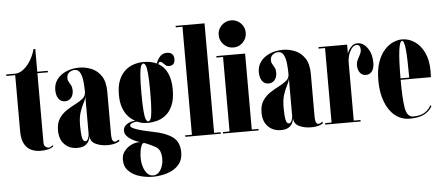

<svg xmlns="http://www.w3.org/2000/svg" viewBox="-60 -899 2986 1293"><g transform="rotate(-5 1433.0 -252.0)"><path d="M184.5 9Q155 9 126.2 -2.8Q97.5 -14.5 78.8 -46Q60 -77.5 60 -136.5V-513.5H0V-523.5H60Q88.5 -523.5 115.8 -544.2Q143 -565 164.8 -600Q186.5 -635 198 -677.5H210V-523.5H281V-513.5H210V-43.5Q210 -24 221.5 -15.8Q233 -7.5 241 -7.5Q249.5 -7.5 257.5 -12.5Q265.5 -17.5 269 -21L274.5 -14.5Q247.5 9 184.5 9Z M434.5 11Q382 11 348.2 -23Q314.5 -57 314.5 -118Q314.5 -167 335 -197.8Q355.5 -228.5 386 -248.5Q416.5 -268.5 446.8 -283.8Q477 -299 497.5 -316.2Q518 -333.5 518 -360Q518 -395.5 514.2 -431Q510.5 -466.5 498.5 -490Q486.5 -513.5 461.5 -513.5Q442 -513.5 425 -501Q408 -488.5 408 -462Q408 -448 415.2 -436.5Q422.5 -425 429.5 -411.5Q436.5 -398 436.5 -377.5Q436.5 -347 421 -328Q405.5 -309 378 -309Q351.5 -309 335.8 -331Q320 -353 320 -391Q320 -431.5 343 -462Q366 -492.5 405.8 -509.5Q445.5 -526.5 494.5 -526.5Q535.5 -526.5 575.5 -510.2Q615.5 -494 641.8 -455Q668 -416 668 -347.5V-58Q668 -9 690 -9Q697 -9 704.5 -13Q712 -17 715.5 -21L721 -12Q717 -5.5 695.5 2.2Q674 10 636.5 10Q593.5 10 558.5 -6.8Q523.5 -23.5 522.5 -61Q521.5 -47.5 513.8 -30.5Q506 -13.5 487.5 -1.2Q469 11 434.5 11ZM492.5 -29Q504 -29 511 -45.8Q518 -62.5 518 -76.5V-332Q516.5 -313.5 503.5 -289.2Q490.5 -265 478 -229Q465.5 -193 465.5 -137.5Q465.5 -86 471 -57.5Q476.5 -29 492.5 -29Z M927 249Q881 249 836.2 236Q791.5 223 762 193.8Q732.5 164.5 732.5 116Q732.5 83 752.2 58.2Q772 33.5 801 20.2Q830 7 858.5 9Q856 8.5 840.2 2.8Q824.5 -3 805.2 -13.5Q786 -24 771.5 -39.8Q757 -55.5 757 -76.5Q757 -97.5 771 -111Q785 -124.5 803.2 -130.8Q821.5 -137 833.5 -137Q837.5 -137 838.5 -136.5Q832 -140 816.5 -150.8Q801 -161.5 784.5 -182.2Q768 -203 756 -237Q744 -271 744 -321Q744 -380.5 760.5 -420Q777 -459.5 804 -483Q831 -506.5 863.2 -516.5Q895.5 -526.5 927 -526.5Q979.5 -526.5 1017.5 -508.5Q1025 -535 1043.5 -554.8Q1062 -574.5 1090.5 -574.5Q1112.5 -574.5 1125 -563Q1137.5 -551.5 1137.5 -529Q1137.5 -484.5 1097 -484.5Q1083.5 -484.5 1073.5 -493Q1063.5 -501.5 1055.8 -509.8Q1048 -518 1040.5 -518Q1031 -518 1027 -503.5Q1066 -481.5 1087.2 -437.2Q1108.5 -393 1108.5 -325.5Q1108.5 -257.5 1089.5 -215.8Q1070.5 -174 1041.5 -152.2Q1012.5 -130.5 981.2 -123Q950 -115.5 926 -115.5Q893.5 -115.5 874 -121.5Q854.5 -127.5 849.5 -130Q848.5 -130.5 846 -130.5Q837 -130.5 819.2 -124.8Q801.5 -119 801.5 -106.5Q801.5 -93.5 842.8 -79.5Q884 -65.5 957 -51Q1037.5 -35.5 1083 -2.2Q1128.5 31 1128.5 102Q1128.5 146.5 1107.8 175.2Q1087 204 1055.2 220Q1023.5 236 989 242.5Q954.5 249 927 249ZM926 -125.5Q935 -125.5 941.8 -139.2Q948.5 -153 952.2 -195.5Q956 -238 956 -323.5Q956 -403 952.2 -444.5Q948.5 -486 941.8 -501.2Q935 -516.5 926 -516.5Q917 -516.5 910.2 -501.2Q903.5 -486 899.8 -444Q896 -402 896 -322Q896 -238.5 899.8 -196.2Q903.5 -154 910.2 -139.8Q917 -125.5 926 -125.5ZM927 240Q959 240 978.2 207.8Q997.5 175.5 997.5 134.5Q997.5 106.5 989.8 85Q982 63.5 959.5 50.5Q951 45.5 935.5 38.2Q920 31 905 24.5Q890 18 882.5 16.5Q872 19 865.5 35.5Q859 52 856 74Q853 96 853 115.5Q853 146 861.5 174.5Q870 203 886.5 221.5Q903 240 927 240Z M1165 0V-10H1210.5V-740H1165V-750H1360.5V-10H1405V0Z M1540.5 -571Q1502.5 -571 1475.5 -598Q1448.5 -625 1448.5 -663.5Q1448.5 -701 1475.5 -727.8Q1502.5 -754.5 1540.5 -754.5Q1578 -754.5 1604.8 -727.8Q1631.5 -701 1631.5 -663.5Q1631.5 -625 1604.8 -598Q1578 -571 1540.5 -571ZM1420.5 0V-10H1465V-513.5H1420.5V-523.5H1615V-10H1660.5V0Z M1810.5 11Q1758 11 1724.2 -23Q1690.5 -57 1690.5 -118Q1690.5 -167 1711 -197.8Q1731.5 -228.5 1762 -248.5Q1792.5 -268.5 1822.8 -283.8Q1853 -299 1873.5 -316.2Q1894 -333.5 1894 -360Q1894 -395.5 1890.2 -431Q1886.5 -466.5 1874.5 -490Q1862.5 -513.5 1837.5 -513.5Q1818 -513.5 1801 -501Q1784 -488.5 1784 -462Q1784 -448 1791.2 -436.5Q1798.5 -425 1805.5 -411.5Q1812.5 -398 1812.5 -377.5Q1812.5 -347 1797 -328Q1781.5 -309 1754 -309Q1727.5 -309 1711.8 -331Q1696 -353 1696 -391Q1696 -431.5 1719 -462Q1742 -492.5 1781.8 -509.5Q1821.5 -526.5 1870.5 -526.5Q1911.5 -526.5 1951.5 -510.2Q1991.5 -494 2017.8 -455Q2044 -416 2044 -347.5V-58Q2044 -9 2066 -9Q2073 -9 2080.5 -13Q2088 -17 2091.5 -21L2097 -12Q2093 -5.5 2071.5 2.2Q2050 10 2012.5 10Q1969.5 10 1934.5 -6.8Q1899.5 -23.5 1898.5 -61Q1897.5 -47.5 1889.8 -30.5Q1882 -13.5 1863.5 -1.2Q1845 11 1810.5 11ZM1868.5 -29Q1880 -29 1887 -45.8Q1894 -62.5 1894 -76.5V-332Q1892.5 -313.5 1879.5 -289.2Q1866.5 -265 1854 -229Q1841.5 -193 1841.5 -137.5Q1841.5 -86 1847 -57.5Q1852.5 -29 1868.5 -29Z M2111 0V-10H2154.5V-513.5H2111V-523.5H2304.5V-462Q2306.5 -472 2315.5 -487.2Q2324.5 -502.5 2339.2 -514.5Q2354 -526.5 2373 -526.5Q2414 -526.5 2442 -486.2Q2470 -446 2470 -387.5Q2470 -349.5 2454.5 -329.2Q2439 -309 2413 -309Q2388.5 -309 2373.5 -328.5Q2358.5 -348 2358.5 -378Q2358.5 -398.5 2367.2 -416.2Q2376 -434 2384.5 -449.8Q2393 -465.5 2393 -480Q2393 -496 2387.8 -505.8Q2382.5 -515.5 2366.5 -515.5Q2351 -515.5 2336.8 -499.2Q2322.5 -483 2313.5 -456.2Q2304.5 -429.5 2304.5 -397.5V-10H2350V0Z M2682 10Q2625 10 2582.5 -24.5Q2540 -59 2516.5 -120.8Q2493 -182.5 2493 -263.5Q2493 -337.5 2510.8 -388Q2528.5 -438.5 2556.5 -469Q2584.5 -499.5 2616 -513Q2647.5 -526.5 2675 -526.5Q2721 -526.5 2760.5 -500Q2800 -473.5 2824.5 -422.2Q2849 -371 2849 -296.5Q2849 -277 2847.5 -256H2643Q2643 -130.5 2653.5 -66.5Q2664 -2.5 2707.5 -2.5Q2757.5 -2.5 2787 -23Q2816.5 -43.5 2826.5 -68L2834 -62Q2821.5 -34 2785.2 -12Q2749 10 2682 10ZM2675 -516.5Q2660 -516.5 2651.8 -456.5Q2643.5 -396.5 2643 -266H2702Q2702 -395 2696 -455.8Q2690 -516.5 2675 -516.5Z"/></g></svg>

Font: Imbue 100pt Black
Style: Regular
Weight: 900
Designer: Tyler Finck
Foundry: Etcetera Type Company
Version: Version 1.102; ttfautohint (v1.8.3)